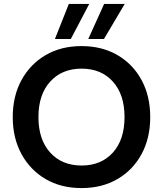

<svg xmlns="http://www.w3.org/2000/svg" viewBox="-20 -947 831 979"><path d="M396 12Q291 12 212.5 -34Q134 -80 89.5 -161.5Q45 -243 45 -350Q45 -457 89.5 -538.5Q134 -620 212.5 -666Q291 -712 396 -712Q500 -712 579 -666Q658 -620 702 -538.5Q746 -457 746 -350Q746 -243 702 -161.5Q658 -80 579 -34Q500 12 396 12ZM396 -103Q496 -103 555.5 -169Q615 -235 615 -350Q615 -465 555.5 -531Q496 -597 396 -597Q296 -597 236 -531Q176 -465 176 -350Q176 -235 236 -169Q296 -103 396 -103ZM430 -748 511 -927H616L510 -748ZM260 -748 331 -927H435L341 -748Z"/></svg>

Font: Firefly Display
Style: Bold
Weight: 700
Designer: Colophon Foundry, Jonny Pinhorn
Foundry: Colophon Foundry
Version: Version 1.200; ttfautohint (v1.8.3)